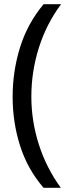

<svg xmlns="http://www.w3.org/2000/svg" viewBox="-20 -734 340 912"><path d="M40 -273.9Q40 -396 75.4 -509.5Q110.8 -623 187 -713.9H270Q200.2 -620.1 164.6 -507.1Q128.9 -394 128.9 -274.9Q128.9 -159.2 164.6 -47.6Q200.2 64 269 158.2H187Q110.8 69.8 75.4 -41.5Q40 -152.8 40 -273.9Z"/></svg>

Font: Defago Noto Sans
Style: Regular
Weight: 400
Designer: John M. Durdin
Foundry: Lao IT Dev Co., Ltd.
Version: Version 1.000 2007 initial release